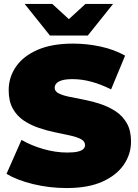

<svg xmlns="http://www.w3.org/2000/svg" viewBox="-20 -937 697 973"><path d="M318 16Q230 16 148 -4Q66 -24 13 -56L89 -228Q139 -199 200.5 -181.5Q262 -164 320 -164Q354 -164 373.5 -168.5Q393 -173 402 -181.5Q411 -190 411 -202Q411 -221 390 -232Q369 -243 334.5 -250.5Q300 -258 259 -266.5Q218 -275 176.5 -289Q135 -303 100.5 -326Q66 -349 45 -386.5Q24 -424 24 -480Q24 -545 60.5 -598.5Q97 -652 169.5 -684Q242 -716 350 -716Q421 -716 490 -701Q559 -686 614 -655L543 -484Q491 -510 442.5 -523Q394 -536 348 -536Q314 -536 294 -530Q274 -524 265.5 -514Q257 -504 257 -492Q257 -474 278 -463.5Q299 -453 333.5 -446Q368 -439 409.5 -431Q451 -423 492 -409Q533 -395 567.5 -372Q602 -349 623 -312Q644 -275 644 -220Q644 -156 607.5 -102.5Q571 -49 499 -16.5Q427 16 318 16ZM233 -757 105 -917H245L329 -840L413 -917H553L425 -757Z"/></svg>

Font: Montserrat Thin Black
Style: Regular
Weight: 900
Version: Version 9.000